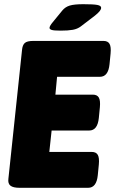

<svg xmlns="http://www.w3.org/2000/svg" viewBox="-20 -895 548 915"><path d="M73 0Q43 0 30 -10Q17 -20 20 -43L85 -657Q87 -680 98 -690Q109 -700 139 -700H473Q494 -700 502 -686Q510 -672 507 -640L502 -589Q496 -529 456 -529H252L244 -444H422Q443 -444 451 -430Q459 -416 456 -384L451 -333Q445 -273 405 -273H226L215 -171H417Q438 -171 446 -157Q454 -143 451 -111L446 -60Q440 0 400 0ZM269 -749Q236 -749 226 -752.5Q216 -756 216 -762Q216 -771 232 -790L277 -845Q291 -862 312.5 -868.5Q334 -875 377 -875Q425 -875 443.5 -871.5Q462 -868 462 -858Q462 -851 455.5 -842.5Q449 -834 433 -821L365 -769Q349 -757 327 -753Q305 -749 269 -749Z"/></svg>

Font: Asap Semi Condensed Semi Condensed Black
Style: Italic
Weight: 900
Width: 4
Italic angle: -6°
Designer: Pablo Cosgaya
Foundry: Omnibus-Type
Version: Version 3.001; ttfautohint (v1.8.4.7-5d5b)